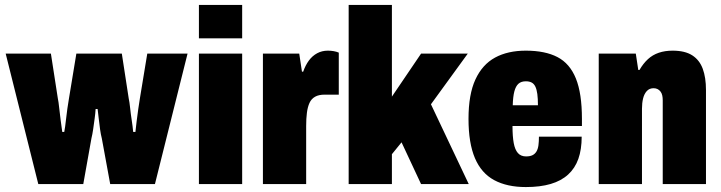

<svg xmlns="http://www.w3.org/2000/svg" viewBox="-20 -745 2917 777"><path d="M135 0 3 -528H186L214 -347Q217 -333 219.5 -309Q222 -285 225.5 -258.5Q229 -232 232 -211H240Q244 -232 246.5 -256.5Q249 -281 252.5 -304.5Q256 -328 259 -346L289 -528H473L501 -346Q504 -333 506.5 -309Q509 -285 513 -259Q517 -233 519 -211H528Q530 -230 533 -254.5Q536 -279 539.5 -303.5Q543 -328 546 -346L576 -528H739L607 0H426L392 -185Q388 -200 385 -221.5Q382 -243 379.5 -265.5Q377 -288 375 -304H367Q366 -287 363 -265Q360 -243 357 -222Q354 -201 350 -185L317 0Z M785 -590V-725H960V-590ZM785 0V-528H960V0Z M1044 0V-528H1191L1202 -455H1207Q1216 -481 1230 -500Q1244 -519 1263.5 -529.5Q1283 -540 1307 -540Q1319 -540 1330.5 -538Q1342 -536 1351 -532V-362H1294Q1270 -362 1255 -353.5Q1240 -345 1232.5 -328.5Q1225 -312 1222 -288.5Q1219 -265 1219 -235V0Z M1391 0V-725H1566V-354L1684 -528H1873L1724 -323L1877 0H1684L1605 -169L1566 -121V0Z M2108 12Q2032 12 1980 -16Q1928 -44 1902 -105Q1876 -166 1876 -264Q1876 -363 1904 -423.5Q1932 -484 1983.5 -512Q2035 -540 2108 -540Q2186 -540 2236 -514Q2286 -488 2310.5 -427.5Q2335 -367 2335 -264V-235H2054Q2054 -193 2059 -166Q2064 -139 2076 -125.5Q2088 -112 2109 -112Q2125 -112 2135 -117Q2145 -122 2151 -132Q2157 -142 2159 -157Q2161 -172 2161 -192H2334Q2334 -140 2320.5 -102Q2307 -64 2279 -38.5Q2251 -13 2208.5 -0.5Q2166 12 2108 12ZM2055 -319H2157Q2157 -346 2154.5 -364.5Q2152 -383 2146.5 -394.5Q2141 -406 2131.5 -411Q2122 -416 2108 -416Q2089 -416 2078 -406Q2067 -396 2061.5 -375Q2056 -354 2055 -319Z M2403 0V-528H2553L2563 -462H2568Q2583 -488 2602 -505.5Q2621 -523 2646 -531.5Q2671 -540 2702 -540Q2752 -540 2781.5 -521Q2811 -502 2824 -466.5Q2837 -431 2837 -381V0H2662V-339Q2662 -350 2660 -359Q2658 -368 2653 -374.5Q2648 -381 2641 -384.5Q2634 -388 2625 -388Q2608 -388 2597.5 -376.5Q2587 -365 2582.5 -346.5Q2578 -328 2578 -305V0Z"/></svg>

Font: Archivo Condensed Black
Style: Regular
Weight: 900
Width: 3
Designer: Hector Gatti
Foundry: Omnibus-Type
Version: Version 2.001